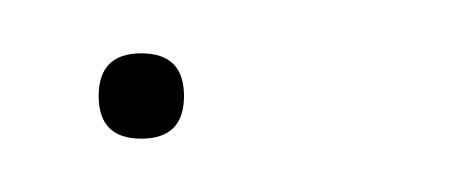

<svg xmlns="http://www.w3.org/2000/svg" viewBox="-20 -49 172 72"><path d="M33 3Q17 3 17 -13Q17 -29 33 -29Q49 -29 49 -13Q49 3 33 3Z"/></svg>

Font: Alumni Sans Pinstripe
Style: Italic
Weight: 400
Italic angle: -8°
Designer: Robert E. Leuschke
Foundry: Robert E. Leuschke
Version: Version 1.010; ttfautohint (v1.8.4.7-5d5b)